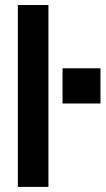

<svg xmlns="http://www.w3.org/2000/svg" viewBox="-20 -731 413 751"><path d="M373 -326.2V-463.9H224.6V-326.2ZM169.4 0V-711.4H49.8V0Z"/></svg>

Font: Ride
Style: Bold
Weight: 700
Version: Version 3.000